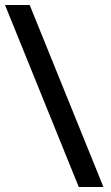

<svg xmlns="http://www.w3.org/2000/svg" viewBox="-20 -743 441 763"><path d="M391 0 98 -723H0L293 0Z"/></svg>

Font: Orkun
Style: Regular
Weight: 400
Designer: Emir Sar√Ñ¬±, Erk Yurtsever
Foundry: Emir Sar√Ñ¬±
Version: Version 1.000;PS 001.001;hotconv 1.0.56